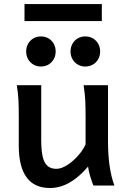

<svg xmlns="http://www.w3.org/2000/svg" viewBox="-20 -921 632 953"><path d="M417 -94.2Q327.1 12.2 228 12.2Q150.9 12.2 112.1 -40.5Q73.2 -93.3 73.2 -197.8V-341.8Q73.2 -393.1 71.5 -425Q69.8 -457 63.5 -498H184.6V-227.1Q184.6 -175.8 191.7 -144.3Q198.7 -112.8 215.3 -97.9Q231.9 -83 259.8 -83Q284.2 -83 313.7 -101.8Q343.3 -120.6 368.2 -149.2Q393.1 -177.7 404.8 -204.6V-341.8Q404.8 -394 403.1 -424.8Q401.4 -455.6 395 -498H516.1V-219.7Q516.1 -84.5 547.9 0H443.8Q435.5 -19.5 428 -44.9Q420.4 -70.3 417 -94.2ZM403.3 -740.2Q424.3 -740.2 441.2 -730.5Q458 -720.7 467.5 -703.6Q477.1 -686.5 477.1 -665.5Q477.1 -644.5 467.5 -627.4Q458 -610.4 441.2 -600.6Q424.3 -590.8 403.3 -590.8Q382.8 -590.8 366 -600.6Q349.1 -610.4 339.6 -627.4Q330.1 -644.5 330.1 -665.5Q330.1 -686.5 339.6 -703.6Q349.1 -720.7 366 -730.5Q382.8 -740.2 403.3 -740.2ZM183.1 -740.2Q204.1 -740.2 220.7 -730.5Q237.3 -720.7 246.8 -703.6Q256.3 -686.5 256.3 -665.5Q256.3 -644.5 246.8 -627.4Q237.3 -610.4 220.7 -600.6Q204.1 -590.8 183.1 -590.8Q162.6 -590.8 145.8 -600.6Q128.9 -610.4 119.4 -627.4Q109.9 -644.5 109.9 -665.5Q109.9 -686.5 119.4 -703.6Q128.9 -720.7 145.8 -730.5Q162.6 -740.2 183.1 -740.2ZM101.6 -900.9H485.4V-816.4H101.6Z"/></svg>

Font: Lesson One Medium
Style: Regular
Weight: 500
Designer: But Ko, Victor Gaultney, Annie Olsen, Julie Remington, Don Collingsworth, Eric Hays, Becca Hirsbrunner
Version: Version 1.100